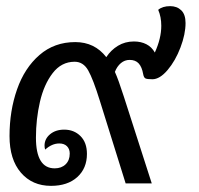

<svg xmlns="http://www.w3.org/2000/svg" viewBox="-20 -597 647 625"><path d="M584 -522Q584 -486 567.5 -442.5Q551 -399 525.5 -369Q500 -339 476 -339Q458 -339 453 -342Q448 -345 446 -356Q442 -379 431.5 -390.5Q421 -402 402 -402Q386 -402 373.5 -391.5Q361 -381 354 -363Q365 -339 383 -283L474 0H389L305 -269Q283 -340 267 -368Q251 -396 223 -396Q180 -396 151.5 -359Q123 -322 110 -265.5Q97 -209 97 -149Q97 -49 158 -49Q180 -49 193.5 -62Q207 -75 207 -97Q207 -112 198 -121Q189 -130 173 -130Q149 -130 127 -110Q125 -116 125 -123Q125 -145 143 -160Q161 -175 189 -175Q221 -175 242 -154Q263 -133 263 -96Q263 -49 231.5 -20.5Q200 8 146 8Q85 8 48 -35Q11 -78 11 -154Q11 -236 35.5 -306Q60 -376 108.5 -418Q157 -460 225 -460Q288 -460 326 -411Q341 -434 364 -448Q387 -462 416 -462Q439 -462 456.5 -453Q474 -444 484 -426Q505 -472 505 -513Q505 -542 495 -565Q509 -577 534 -577Q556 -577 570 -563.5Q584 -550 584 -522Z"/></svg>

Font: Krub Medium
Style: Italic
Weight: 500
Italic angle: -8°
Designer: Ekaluck Peanpanawate
Foundry: Cadson Demak Co.,Ltd.
Version: Version 1.000; ttfautohint (v1.6)